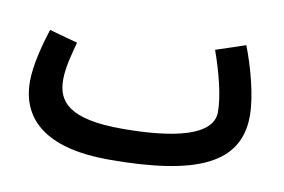

<svg xmlns="http://www.w3.org/2000/svg" viewBox="-56 -522 939 634"><g transform="rotate(10 413.5 -204.5)"><path d="M340 21C636 21 775 -42 775 -202C775 -269 749 -363 723 -430L624 -397C650 -324 669 -249 669 -196C669 -117 542 -87 366 -87C188 -87 147 -140 147 -213C147 -256 162 -307 171 -341L76 -367C60 -317 40 -244 40 -189C40 -49 148 21 340 21Z"/></g></svg>

Font: Noto Sans Arabic UI XCn SmBd
Style: Regular
Weight: 600
Width: 2
Designer: Monotype Design Team, Nadine Chahine and Nizar Qandah
Foundry: Monotype Imaging Inc.
Version: Version 2.010